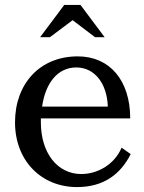

<svg xmlns="http://www.w3.org/2000/svg" viewBox="-20 -745 587 780"><path d="M307 -725H241L143 -594H183L275 -663L366 -594H405ZM41 -248C41 -92 148 15 293 15C402 15 470 -38 511 -119L474 -145C444 -75 375 -38 310 -38C213 -38 146 -124 146 -248V-264H509C509 -418 426 -516 296 -516C141 -516 41 -404 41 -248ZM151 -312C165 -409 215 -471 290 -471C365 -471 415 -405 418 -312Z"/></svg>

Font: LT Superior Serif Medium
Style: Regular
Weight: 500
Designer: Daniel Lyons
Foundry: LyonsType
Version: Version 2.120;FEAKit 1.0